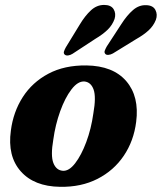

<svg xmlns="http://www.w3.org/2000/svg" viewBox="-20 -728 640 760"><path d="M322 -469Q427.5 -467.5 479.8 -406.8Q532 -346 519 -245.5Q509.5 -170 470 -111.5Q430.5 -53 366 -20Q301.5 13 217.5 11.5Q115 10 62 -50Q9 -110 23 -211Q32.5 -285 70.2 -343.8Q108 -402.5 171.5 -436.2Q235 -470 322 -469ZM228.5 -52Q253 -50 277.5 -81.8Q302 -113.5 321.5 -165.8Q341 -218 349.5 -279Q361 -344 350.5 -373.5Q340 -403 314 -405.5Q288 -407 262.8 -374Q237.5 -341 218.2 -287.5Q199 -234 191 -175.5Q180 -112 191.2 -83Q202.5 -54 228.5 -52ZM295.5 -630.5Q316.5 -665.5 339.8 -687Q363 -708.5 392 -708.5Q419.5 -708.5 429.8 -691.5Q440 -674.5 433.5 -653Q425 -629 406.5 -610.8Q388 -592.5 357 -574L267 -515Q258 -509.5 249.5 -508.5Q241 -507.5 236 -512Q231 -517 233.2 -524.2Q235.5 -531.5 240.5 -540.5ZM460.5 -633Q482.5 -667.5 506.5 -688.2Q530.5 -709 559.5 -707.5Q586 -706.5 595.2 -688.5Q604.5 -670.5 597 -649.5Q587.5 -625.5 568.2 -607.8Q549 -590 518 -572.5L427 -516.5Q418 -511.5 409.2 -510.8Q400.5 -510 396.5 -515Q392 -520.5 394.8 -527.8Q397.5 -535 402.5 -544Z"/></svg>

Font: Fraunces 72pt Soft
Style: Bold Italic
Weight: 700
Italic angle: -16°
Version: Version 1.000;[b76b70a41]